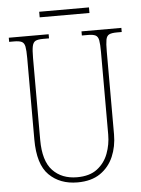

<svg xmlns="http://www.w3.org/2000/svg" viewBox="-57 -871 682 926"><g transform="rotate(-5 284.0 -408.0)"><path d="M281 10Q196 10 143.5 -42Q91 -94 91 -214V-608Q91 -646 87.5 -664Q84 -682 72 -688Q60 -694 35 -694H11V-714H204V-694H175Q150 -694 138.5 -688Q127 -682 123 -663.5Q119 -645 119 -606V-210Q119 -108 163 -61.5Q207 -15 281 -15Q342 -15 378.5 -43Q415 -71 431.5 -115Q448 -159 448 -207V-607Q448 -645 444.5 -663.5Q441 -682 429 -688Q417 -694 392 -694H363V-714H556V-694H532Q507 -694 495 -688Q483 -682 479.5 -663.5Q476 -645 476 -607V-205Q476 -147 455 -98Q434 -49 391 -19.5Q348 10 281 10ZM168 -799V-826H409V-799Z"/></g></svg>

Font: Noto Serif Condensed Thin
Style: Regular
Weight: 100
Width: 3
Designer: Monotype Design Team
Foundry: Monotype Imaging Inc.
Version: Version 2.013; ttfautohint (v1.8.4.7-5d5b)